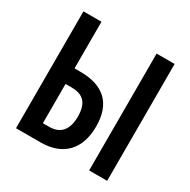

<svg xmlns="http://www.w3.org/2000/svg" viewBox="-160 -865 1007 1016"><g transform="rotate(30 343.5 -357.0)"><path d="M66 0H217C351 0 429 -79 429 -219C429 -360 354 -429 212 -429H176V-714H66ZM513 0H623V-714H513ZM176 -94V-334H213C286 -334 319 -297 319 -216C319 -136 283 -94 214 -94Z"/></g></svg>

Font: Noto Sans Display Condensed Medium
Style: Regular
Weight: 500
Width: 3
Designer: Monotype Design Team
Foundry: Monotype Imaging Inc.
Version: Version 1.900